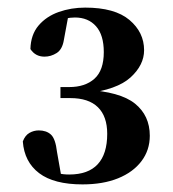

<svg xmlns="http://www.w3.org/2000/svg" viewBox="-20 -948 455 505"><path d="M197 -463Q122 -463 83 -492.5Q44 -522 40 -576Q46 -592 57.5 -598.5Q69 -605 82 -605Q102 -605 114 -594Q126 -583 130 -548L142 -480L109 -501Q123 -495 134.5 -492Q146 -489 162 -489Q212 -489 237 -516Q262 -543 262 -596Q262 -642 237.5 -666Q213 -690 165 -690H139V-719H162Q204 -719 228.5 -741Q253 -763 253 -811Q253 -856 232.5 -879Q212 -902 177 -902Q165 -902 150.5 -899Q136 -896 118 -891L160 -908L148 -843Q144 -818 129 -808.5Q114 -799 97 -799Q73 -799 60 -819Q61 -857 81.5 -881Q102 -905 134.5 -916.5Q167 -928 204 -928Q282 -928 320.5 -895.5Q359 -863 359 -816Q359 -777 323.5 -744.5Q288 -712 205 -702L204 -712Q296 -707 335 -675.5Q374 -644 374 -591Q374 -553 352 -524Q330 -495 290.5 -479Q251 -463 197 -463Z"/></svg>

Font: Noto Serif JP Black
Style: Regular
Weight: 900
Designer: Ryoko NISHIZUKA 西塚涼子 (kana & ideographs); Frank Grießhammer (Latin, Greek & Cyrillic); Wenlong ZHANG 张文龙 (bopomofo); San
Foundry: Adobe
Version: Version 2.003-H1;hotconv 1.1.1;makeotfexe 2.6.0